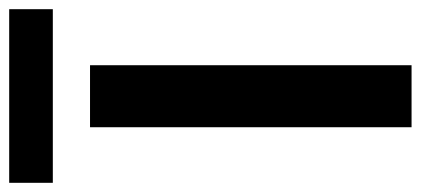

<svg xmlns="http://www.w3.org/2000/svg" viewBox="-322 -647 916 418"><g transform="rotate(-90 136.0 -438.0)"><path d="M68 0V-700H203V0ZM-53 -781V-876H325V-781Z"/></g></svg>

Font: DM Sans 16pt
Style: Bold
Weight: 700
Version: Version 4.004;gftools[0.9.30]